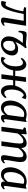

<svg xmlns="http://www.w3.org/2000/svg" viewBox="1800 -2438 619 4318"><g transform="rotate(90 2110.0 -278.5)"><path d="M456.5 -89Q453.5 -68.5 458.8 -60.8Q464 -53 471 -53Q479.5 -53 491 -58.8Q502.5 -64.5 518.5 -77.5L531.5 -51.5Q525.5 -42.5 507.8 -28Q490 -13.5 465 -1.8Q440 10 412 10Q378.5 10 359.5 -6.8Q340.5 -23.5 346 -59.5L418 -501.5H266.5Q233 -337.5 202.2 -232.2Q171.5 -127 139.5 -70Q118.5 -33 89.5 -12.5Q60.5 8 24.5 8Q9.5 8 -8 3.5Q-25.5 -1 -29 -4L-6 -107.5Q-2.5 -105.5 9 -101.8Q20.5 -98 33.5 -95Q46.5 -92 55 -92Q72 -92 88.2 -118Q104.5 -144 119.2 -182.8Q134 -221.5 147 -259.5Q159.5 -288.5 170.2 -328.5Q181 -368.5 189.5 -411.5Q198 -454.5 204 -492L113 -509L120 -555H531Z M674 -385.5H642.5Q641.5 -403 642.8 -429.2Q644 -455.5 648 -482.5Q652 -509.5 659.8 -530.5Q667.5 -551.5 679.5 -558.5Q685 -561.5 697.5 -564.8Q710 -568 728 -568Q744 -568 774 -565.5Q804 -563 838 -559.8Q872 -556.5 901.2 -554Q930.5 -551.5 944.5 -551.5Q964.5 -551.5 984 -556.8Q1003.5 -562 1013.5 -568Q1019.5 -564.5 1023.8 -561Q1028 -557.5 1037 -543Q993 -492 956.2 -437.5Q919.5 -383 894.5 -312.5Q913.5 -325 935.5 -339.8Q957.5 -354.5 986.5 -365Q1015.5 -375.5 1055.5 -375.5Q1122 -375.5 1159.8 -340.8Q1197.5 -306 1197.5 -238.5Q1197.5 -188.5 1176.8 -143.2Q1156 -98 1120.2 -63.5Q1084.5 -29 1038.2 -9Q992 11 941 11Q886.5 11 844.2 -14.2Q802 -39.5 781.8 -89.2Q761.5 -139 773.5 -212.5Q783 -278.5 820.2 -344.5Q857.5 -410.5 918 -482Q909 -482 886.5 -482.5Q864 -483 837.8 -483.5Q811.5 -484 789.5 -484.2Q767.5 -484.5 759 -484.5Q720 -484.5 697.5 -453.5Q687 -440.5 681 -421Q675 -401.5 674 -385.5ZM955 -39.5Q991.5 -39.5 1023.5 -63.5Q1055.5 -87.5 1075.2 -126.8Q1095 -166 1095 -211Q1095 -256.5 1072.5 -283.5Q1050 -310.5 1006 -310.5Q966 -310.5 935.2 -292.5Q904.5 -274.5 883.5 -259.5Q876 -230.5 872 -202.2Q868 -174 869 -147.5Q871 -96.5 894 -68Q917 -39.5 955 -39.5Z M1878.5 -311Q1896 -377 1931 -433.8Q1966 -490.5 2014 -525.2Q2062 -560 2118 -560Q2160.5 -560 2181 -542L2149 -455.5Q2145 -459 2134.2 -469.2Q2123.5 -479.5 2112.2 -489.5Q2101 -499.5 2096 -502.5Q2067 -502.5 2036.5 -467.8Q2006 -433 1985 -371.2Q1964 -309.5 1964 -227.5Q1964 -144.5 1986.5 -105Q2009 -65.5 2041.5 -65.5Q2068.5 -65.5 2090.2 -78.8Q2112 -92 2135.5 -117L2156 -88Q2147 -74.5 2126 -51Q2105 -27.5 2074 -8.8Q2043 10 2004 10Q1941 10 1903.2 -46.5Q1865.5 -103 1865.5 -206Q1865.5 -220.5 1866.2 -235Q1867 -249.5 1869.5 -264.5H1755.5L1722.5 0H1620.5L1653.5 -264.5H1534Q1520 -192.5 1484.5 -130Q1449 -67.5 1398.8 -28.8Q1348.5 10 1290 10Q1266.5 10 1251.5 5.5Q1236.5 1 1226 -7L1259 -94.5Q1263 -91 1273.5 -80.8Q1284 -70.5 1295 -60.5Q1306 -50.5 1311.5 -47.5Q1340 -47.5 1370.5 -82.2Q1401 -117 1421.8 -178.8Q1442.5 -240.5 1442.5 -322.5Q1442.5 -405.5 1420.2 -445Q1398 -484.5 1366 -484.5Q1338.5 -484.5 1317.2 -471.2Q1296 -458 1272.5 -433L1251 -461Q1260.5 -475 1281.5 -498.5Q1302.5 -522 1333.5 -541Q1364.5 -560 1403.5 -560Q1466.5 -560 1504.5 -503.2Q1542.5 -446.5 1542.5 -344Q1542.5 -328.5 1540.5 -311H1659L1690 -554.5H1792.5L1761 -311Z M2631 -93.5Q2628 -70 2634.8 -61.5Q2641.5 -53 2650 -53Q2665 -53 2694 -79.5L2708 -53.5Q2704 -46.5 2688.8 -31.2Q2673.5 -16 2649.8 -3Q2626 10 2596 10Q2567.5 10 2549.8 -5Q2532 -20 2532.5 -53.5L2536.5 -83.5Q2518.5 -61 2495.8 -39.5Q2473 -18 2443.2 -4Q2413.5 10 2375 10Q2319.5 10 2283.2 -17.5Q2247 -45 2229.2 -92.2Q2211.5 -139.5 2211.5 -198Q2211.5 -260 2232.8 -325Q2254 -390 2295.2 -445.2Q2336.5 -500.5 2397.2 -534.2Q2458 -568 2536.5 -568Q2559.5 -568 2587.8 -561.8Q2616 -555.5 2637 -547.5L2696 -567.5ZM2584 -497Q2557.5 -513 2522 -513Q2471.5 -513 2433.8 -485.2Q2396 -457.5 2370.5 -411.8Q2345 -366 2332.2 -311.2Q2319.5 -256.5 2319.5 -203.5Q2319.5 -131.5 2343.2 -93.8Q2367 -56 2405 -56Q2435 -56 2459.8 -70.5Q2484.5 -85 2503.5 -105.2Q2522.5 -125.5 2536 -143.5Z M2972.5 -557.5 2961 -439Q2986 -474 3019.8 -503.2Q3053.5 -532.5 3092 -550.2Q3130.5 -568 3169.5 -568Q3221 -568 3248.5 -539Q3276 -510 3280 -443.5Q3316 -498 3367 -533Q3418 -568 3476 -568Q3528.5 -568 3561.8 -534.8Q3595 -501.5 3595 -422Q3595 -401.5 3591 -371.2Q3587 -341 3581.2 -308Q3575.5 -275 3571 -247Q3564 -209 3556.5 -164.2Q3549 -119.5 3547 -85.5Q3545.5 -53 3561 -53Q3580 -53 3613 -83L3625.5 -57Q3620.5 -50 3604.8 -33.8Q3589 -17.5 3563.8 -3.8Q3538.5 10 3506 10Q3467 10 3453 -8Q3439 -26 3439.5 -55Q3440.5 -86 3448.8 -133Q3457 -180 3464 -222.5Q3470.5 -263.5 3479.5 -316.2Q3488.5 -369 3488 -413.5Q3488 -460.5 3474.2 -476.8Q3460.5 -493 3431.5 -493Q3395.5 -493 3353 -459.5Q3310.5 -426 3279 -375Q3276.5 -344 3272.5 -310Q3268.5 -276 3264 -247L3232 0H3128L3159 -220.5Q3165 -262.5 3171.8 -315.8Q3178.5 -369 3178.5 -412.5Q3178 -461.5 3164.8 -477.8Q3151.5 -494 3118.5 -494Q3093 -494 3062.5 -476.2Q3032 -458.5 3002.8 -428.8Q2973.5 -399 2951.5 -363.5L2902.5 0H2801L2865.5 -482.5L2816 -507.5L2823 -545L2951.5 -568Z M4132 -93.5Q4129 -70 4135.8 -61.5Q4142.5 -53 4151 -53Q4166 -53 4195 -79.5L4209 -53.5Q4205 -46.5 4189.8 -31.2Q4174.5 -16 4150.8 -3Q4127 10 4097 10Q4068.5 10 4050.8 -5Q4033 -20 4033.5 -53.5L4037.5 -83.5Q4019.5 -61 3996.8 -39.5Q3974 -18 3944.2 -4Q3914.5 10 3876 10Q3820.5 10 3784.2 -17.5Q3748 -45 3730.2 -92.2Q3712.5 -139.5 3712.5 -198Q3712.5 -260 3733.8 -325Q3755 -390 3796.2 -445.2Q3837.5 -500.5 3898.2 -534.2Q3959 -568 4037.5 -568Q4060.5 -568 4088.8 -561.8Q4117 -555.5 4138 -547.5L4197 -567.5ZM4085 -497Q4058.5 -513 4023 -513Q3972.5 -513 3934.8 -485.2Q3897 -457.5 3871.5 -411.8Q3846 -366 3833.2 -311.2Q3820.5 -256.5 3820.5 -203.5Q3820.5 -131.5 3844.2 -93.8Q3868 -56 3906 -56Q3936 -56 3960.8 -70.5Q3985.5 -85 4004.5 -105.2Q4023.5 -125.5 4037 -143.5Z"/></g></svg>

Font: Merriweather
Style: Italic
Weight: 400
Italic angle: -7.8°
Designer: Eben Sorkin
Foundry: Eben Sorkin
Version: Version 2.100